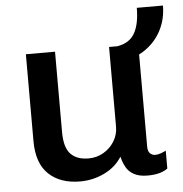

<svg xmlns="http://www.w3.org/2000/svg" viewBox="-49 -704 726 761"><g transform="rotate(-5 313.5 -323.0)"><path d="M240 10Q161 10 115 -33.5Q69 -77 69 -165V-511H185V-191Q185 -130 209.5 -104Q234 -78 281 -78Q313 -78 340 -93.5Q367 -109 383.5 -135.5Q400 -162 400 -194V-511H516V-104Q516 -85 525 -77Q534 -69 545 -69Q556 -69 567 -73Q578 -77 588 -82V-11Q575 -1 555 4.5Q535 10 508 10Q475 10 454 -1.5Q433 -13 422.5 -32.5Q412 -52 407 -74Q382 -34 336.5 -12Q291 10 240 10ZM433 -447V-511Q482 -519 502.5 -555.5Q523 -592 523 -656H627Q627 -602 603.5 -557Q580 -512 536.5 -483Q493 -454 433 -447Z"/></g></svg>

Font: Chivo Medium
Style: Regular
Weight: 500
Designer: Hector Gatti
Foundry: Omnibus-Type
Version: Version 2.002